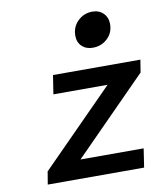

<svg xmlns="http://www.w3.org/2000/svg" viewBox="-86 -845 781 915"><g transform="rotate(-10 304.5 -387.5)"><path d="M396 -605Q363.8 -605 343.5 -624.3Q323.2 -643.6 323.2 -675.8Q323.2 -718.3 352.5 -746.6Q381.8 -774.9 422.9 -774.9Q455.1 -774.9 475.6 -754.6Q496.1 -734.4 496.1 -702.1Q496.1 -659.7 466.8 -632.3Q437.5 -605 396 -605ZM70.8 0 81.1 -62 434.1 -418.9H171.9L186 -509.8H608.9L599.1 -449.2L245.1 -90.8H550.8L537.1 0Z"/></g></svg>

Font: Office Code Pro Medium Italic
Style: Regular
Weight: 500
Italic angle: -9°
Designer: Nathan Rutzky & Paul D. Hunt
Foundry: Adobe Systems Incorporated
Version: Version 1.004;PS 001.004;hotconv 1.0.70;makeotf.lib2.5.58329